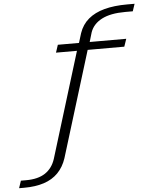

<svg xmlns="http://www.w3.org/2000/svg" viewBox="-266 -840 877 1099"><g transform="rotate(-5 173.0 -291.0)"><path d="M-201.5 206.5H-171.5Q-107 206.5 -58.2 190.5Q-9.5 174.5 23 141.2Q55.5 108 72 58L258.5 -548H469L484 -592H274L290 -646Q306.5 -693.5 356.5 -719.5Q406.5 -745.5 491 -745.5H535L549 -787.5H506Q431 -787.5 375.2 -772.5Q319.5 -757.5 282.8 -726.5Q246 -695.5 229.5 -647L212.5 -592H91L76.5 -548H197L11 57Q-6 109.5 -47.2 137Q-88.5 164.5 -157 164.5H-187.5Z"/></g></svg>

Font: Anybody Thin Light
Style: Italic
Weight: 300
Italic angle: -10°
Version: Version 1.113;gftools[0.9.25]